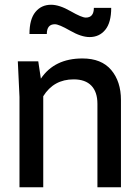

<svg xmlns="http://www.w3.org/2000/svg" viewBox="-20 -788 585 808"><path d="M448 -755Q448 -693 423 -662.5Q398 -632 357 -632Q322 -632 275 -659Q228 -686 211 -686Q177 -686 177 -645H104Q104 -707 129 -737.5Q154 -768 195 -768Q230 -768 277 -741Q324 -714 341 -714Q375 -714 375 -755ZM390 0V-351Q390 -401 364.5 -427.5Q339 -454 290 -454Q206 -454 162 -383V0H62V-380L55 -530H141L152 -457Q209 -542 327 -542Q407 -542 448 -493.5Q489 -445 489 -367V0Z"/></svg>

Font: Coupeur_Texte
Style: Regular
Weight: 400
Designer: Léa Rolland
Version: Version 1.000;PS 001.000;hotconv 1.0.88;makeotf.lib2.5.64775